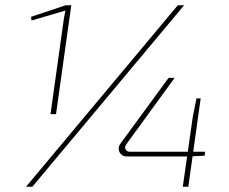

<svg xmlns="http://www.w3.org/2000/svg" viewBox="-20 -710 872 730"><path d="M680 -690 103 0H79L656 -690ZM251 -690 193 -276H172L223 -640Q225 -648 226 -655.5Q227 -663 229 -670L100 -632L98 -646L230 -690ZM644 -414 460 -161Q453 -151 457.5 -142Q462 -133 475 -133H760L758 -118L693 -115H464Q450 -115 441.5 -122.5Q433 -130 431.5 -141.5Q430 -153 438 -164L621 -414ZM743 -336 696 0H675L713 -266L727 -336Z"/></svg>

Font: Exo 2 Thin
Style: Italic
Weight: 250
Italic angle: -8°
Designer: Natanael Gama
Foundry: Natanael Gama
Version: Version 2.010